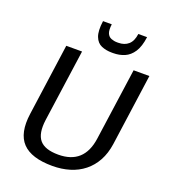

<svg xmlns="http://www.w3.org/2000/svg" viewBox="-163 -1031 1015 1155"><g transform="rotate(20 345.0 -453.5)"><path d="M307 8Q172 8 114.5 -52.5Q57 -113 75 -241L139 -700H240L175 -238Q163 -149 197 -108.5Q231 -68 317 -68Q481 -68 505 -238L570 -700H671L607 -241Q598 -179 572.5 -132.5Q547 -86 507.5 -54.5Q468 -23 417 -7.5Q366 8 307 8ZM410 -755Q373 -755 343.5 -767.5Q314 -780 300.5 -815Q287 -850 296 -915H352Q347 -877 355 -857.5Q363 -838 381 -831Q399 -824 419 -824H426Q466 -824 491 -846Q516 -868 522 -915H578Q570 -853 547 -818Q524 -783 491 -769Q458 -755 419 -755Z"/></g></svg>

Font: Pathway Extreme 28pt Medium
Style: Italic
Weight: 500
Italic angle: -8°
Designer: Eduardo Rodriguez Tunni
Foundry: Eduardo Rodriguez Tunni
Version: Version 1.001;gftools[0.9.26]